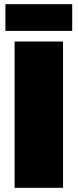

<svg xmlns="http://www.w3.org/2000/svg" viewBox="-20 -900 372 920"><path d="M50 -701H282V0H50ZM6 -880H326V-752H6Z"/></svg>

Font: Gontserrat Black
Style: Regular
Weight: 900
Designer: Julieta Ulanovsky
Foundry: Julieta Ulanovsky
Version: Version 6.001